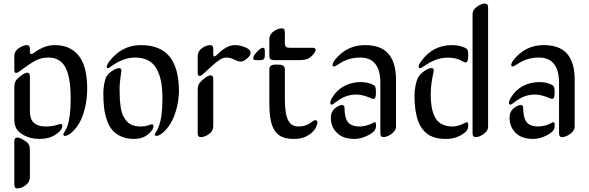

<svg xmlns="http://www.w3.org/2000/svg" viewBox="-20 -770 3327 1085"><path d="M175.8 -474.1Q231.9 -515.1 290 -515.1Q377 -515.1 424.8 -455.3Q472.7 -395.5 472.7 -269Q472.7 -221.2 462.9 -172.9Q453.1 -124.5 436 -89.8Q418 -52.7 391.4 -27.3Q364.7 -2 348.1 -2Q337.9 -2 337.9 -11.2Q337.9 -14.2 341.1 -18.8Q344.2 -23.4 350.1 -33.7Q356 -43.9 360.8 -57.1Q379.4 -109.4 379.4 -211.9Q379.4 -256.3 375.7 -291Q372.1 -325.7 363.3 -355.2Q354.5 -384.8 340.3 -404.1Q326.2 -423.3 304.4 -434.1Q282.7 -444.8 253.9 -444.8Q214.4 -444.8 182.9 -428.7Q151.4 -412.6 95.2 -370.1Q79.6 -357.9 70.8 -357.9Q61 -357.9 61 -373.5V-455.6Q61 -480.5 86.4 -497.8Q111.8 -515.1 131.8 -515.1Q148.9 -515.1 148.9 -494.1V-481.9Q148.9 -464.4 156.7 -464.4Q163.1 -464.4 175.8 -474.1ZM179.2 -69.8Q201.2 -55.2 238.8 -55.2Q271 -55.2 296.1 -62.5Q321.3 -69.8 321.8 -69.8Q332 -69.8 332 -59.1Q332 -33.7 294.4 -9.3Q256.8 15.1 204.1 15.1Q149.4 15.1 107.9 -9.8Q82.5 -24.9 71.8 -44.9Q61 -64.9 61 -96.2V-277.8Q61 -305.7 74.2 -320.3Q87.4 -335.4 105.5 -347.4Q123.5 -359.4 133.8 -359.4Q148.9 -359.4 148.9 -338.4V-143.1Q148.9 -89.8 179.2 -69.8ZM148.9 76.7V231.9Q148.9 258.8 124.8 276.9Q100.6 294.9 78.1 294.9Q61 294.9 61 273.9V29.3Q61 7.3 78.1 7.3Q97.7 7.3 132.8 34.7Q148.9 46.9 148.9 76.7Z M774.9 -515.1Q886.2 -515.1 938.7 -449.5Q991.2 -383.8 991.2 -255.9Q991.2 -216.3 981.2 -171.1Q971.2 -126 954.1 -90.8Q935.5 -53.7 908.7 -27.8Q881.8 -2 865.2 -2Q855 -2 855 -11.2Q855 -14.2 858.4 -19Q861.8 -23.9 867.7 -33.9Q873.5 -43.9 877.9 -57.1Q897.9 -111.8 897.9 -211.9Q897.9 -267.1 890.4 -307.9Q882.8 -348.6 865.5 -380.4Q848.1 -412.1 817.4 -428.5Q786.6 -444.8 742.2 -444.8Q680.7 -444.8 615.2 -399.9Q612.8 -397.9 607.9 -394.8Q603 -391.6 600.3 -389.6Q597.7 -387.7 594.7 -386.2Q591.8 -384.8 589.8 -384.8Q583 -384.8 583 -393.1Q583 -398.4 588.6 -408.7Q594.2 -418.9 598.1 -423.8Q669.4 -515.1 774.9 -515.1ZM655.8 -269.5Q655.8 -235.4 657.2 -210.9Q658.7 -186.5 662.8 -160.2Q667 -133.8 675.5 -116.2Q684.1 -98.6 697 -84Q710 -69.3 730 -62.3Q750 -55.2 776.9 -55.2Q799.8 -55.2 817.1 -61.5Q834.5 -67.9 836.9 -67.9Q847.2 -67.9 847.2 -57.1Q847.2 -35.2 815.7 -10Q784.2 15.1 738.3 15.1Q695.8 15.1 664.3 1Q632.8 -13.2 613.8 -36.1Q594.7 -59.1 583.3 -93.8Q571.8 -128.4 567.9 -163.6Q564 -198.7 564 -243.2Q564 -268.1 568.8 -295.7Q573.7 -323.2 582 -337.9Q592.3 -355.5 615 -370.1Q637.7 -384.8 653.8 -384.8Q666 -384.8 666 -370.1Q666 -367.7 660.9 -332.5Q655.8 -297.4 655.8 -269.5Z M1097.2 -16.1V-262.2Q1097.2 -289.6 1110.4 -304.2Q1123.5 -319.3 1141.6 -331.8Q1159.7 -344.2 1169.9 -344.2Q1185.1 -344.2 1185.1 -323.2V-56.6Q1185.1 -29.8 1161.1 -12.5Q1137.2 4.9 1114.3 4.9Q1097.2 4.9 1097.2 -16.1ZM1307.1 -515.1Q1335 -515.1 1365.5 -502.9Q1396 -490.7 1396 -471.2Q1396 -455.6 1375.5 -438.7Q1355 -421.9 1339.4 -421.9Q1326.2 -421.9 1302.2 -434.1Q1279.8 -444.8 1261.2 -444.8Q1249.5 -444.8 1238.8 -441.2Q1228 -437.5 1213.9 -427Q1199.7 -416.5 1190.7 -408.9Q1181.6 -401.4 1159.9 -381.1Q1138.2 -360.8 1126 -350.1Q1115.2 -340.8 1107.9 -340.8Q1097.2 -340.8 1097.2 -358.9V-453.6Q1097.2 -480 1121.3 -497.6Q1145.5 -515.1 1168 -515.1Q1185.1 -515.1 1185.1 -494.1V-466.8Q1185.1 -451.2 1191.9 -451.2Q1197.3 -451.2 1209 -462.9Q1261.2 -515.1 1307.1 -515.1Z M1589.8 -377.9V-207Q1589.8 -165 1594.7 -136Q1599.6 -106.9 1609.1 -88.9Q1618.7 -70.8 1633.1 -63Q1647.5 -55.2 1667 -55.2Q1689.9 -55.2 1705.3 -60.8Q1720.7 -66.4 1731 -73Q1741.2 -79.6 1748 -85.2Q1754.9 -90.8 1761.7 -90.8Q1768.1 -90.8 1771 -87.2Q1773.9 -83.5 1773.9 -77.6Q1773.9 -69.3 1767.3 -54Q1760.7 -38.6 1745.1 -23.2Q1729.5 -7.8 1703.9 3.7Q1678.2 15.1 1639.6 15.1Q1602.1 15.1 1575.9 4.4Q1549.8 -6.3 1533.2 -30.5Q1516.6 -54.7 1509.3 -93.5Q1502 -132.3 1502 -189V-377.9Q1502 -388.7 1506.6 -394.3Q1511.2 -399.9 1518.3 -402.3Q1525.4 -404.8 1533 -404.8Q1540.5 -404.8 1546.4 -404.8Q1555.2 -404.8 1563.2 -404.1Q1571.3 -403.3 1577.1 -400.6Q1583 -397.9 1586.4 -392.6Q1589.8 -387.2 1589.8 -377.9ZM1476.6 -483.9V-456.1Q1476.6 -443.8 1471.2 -437Q1465.8 -430.2 1450.7 -430.2H1427.7Q1410.6 -430.2 1410.6 -440.9Q1410.6 -454.1 1431.9 -477.1Q1453.1 -500 1465.8 -500Q1476.6 -500 1476.6 -483.9ZM1589.8 -588.9V-525.9Q1589.8 -510.7 1596.7 -505.4Q1603.5 -500 1615.7 -500H1746.6Q1763.7 -500 1763.7 -488.8Q1763.7 -477.1 1747.3 -459.5Q1731 -441.9 1714.8 -436Q1699.2 -430.2 1658.7 -430.2H1527.8Q1515.6 -430.2 1508.8 -435.5Q1502 -440.9 1502 -456.1V-548.3Q1502 -575.2 1525.9 -592.5Q1549.8 -609.9 1572.8 -609.9Q1589.8 -609.9 1589.8 -588.9Z M2042.5 -515.1Q2083.5 -515.1 2116.2 -504.4Q2148.9 -493.7 2171.4 -470Q2193.8 -446.3 2205.8 -408.9Q2217.8 -371.6 2217.8 -318.8V-54.2Q2217.8 -42 2210.2 -31.2Q2202.6 -20.5 2191.7 -12.5Q2180.7 -4.4 2168.2 0.2Q2155.8 4.9 2146.5 4.9Q2129.4 4.9 2129.4 -16.1V-300.8Q2129.4 -444.8 2015.1 -444.8Q1948.7 -444.8 1894.5 -408.2Q1873 -394 1866.7 -394Q1859.4 -394 1859.4 -401.9Q1859.4 -415.5 1874.5 -434.1Q1940.9 -515.1 2042.5 -515.1ZM2092.3 -27.3Q2071.8 -8.8 2041.5 3.2Q2011.2 15.1 1983.4 15.1Q1918.5 15.1 1884 -19.3Q1849.6 -53.7 1849.6 -104Q1849.6 -140.1 1874.5 -159.2Q1897 -176.8 1913.6 -176.8Q1918.9 -176.8 1922.9 -172.9Q1926.8 -168.9 1926.8 -161.1Q1926.8 -105.5 1945.8 -80.3Q1964.8 -55.2 2013.7 -55.2Q2028.3 -55.2 2049.3 -60.3Q2070.3 -65.4 2085 -74.2Q2093.8 -79.6 2098.1 -79.6Q2105 -79.6 2105 -61.5Q2105 -39.1 2092.3 -27.3ZM2088.4 -291Q2097.7 -286.1 2101.1 -278.1Q2104.5 -270 2104.5 -248Q2104.5 -228.5 2101.3 -220Q2098.1 -211.4 2089.8 -211.4Q2084.5 -211.4 2074.7 -215.8Q2028.8 -235.8 1991.7 -235.8Q1931.6 -235.8 1877.4 -192.4Q1860.4 -178.7 1854.5 -178.7Q1846.7 -178.7 1846.7 -187.5Q1846.7 -201.2 1856.4 -217.3Q1882.3 -260.7 1924.6 -283.4Q1966.8 -306.2 2018.6 -306.2Q2058.1 -306.2 2088.4 -291Z M2650.4 -16.1V-687Q2650.4 -706.1 2659.2 -716.8Q2671.9 -731.4 2689.2 -740.7Q2706.5 -750 2721.2 -750Q2738.3 -750 2738.3 -729V-58.1Q2738.3 -39.6 2729.5 -27.8Q2716.8 -13.2 2699.5 -4.2Q2682.1 4.9 2667.5 4.9Q2650.4 4.9 2650.4 -16.1ZM2608.9 -76.2Q2615.7 -79.6 2617.7 -79.6Q2626 -79.6 2626 -62Q2626 -38.1 2612.8 -25.9Q2565.4 15.1 2501.5 15.1Q2480.5 15.1 2462.6 12.7Q2444.8 10.3 2426 3.4Q2407.2 -3.4 2392.6 -14.6Q2377.9 -25.9 2364.3 -44.7Q2350.6 -63.5 2341.8 -88.4Q2333 -113.3 2327.6 -148.7Q2322.3 -184.1 2322.3 -228Q2322.3 -258.8 2328.9 -290Q2335.4 -321.3 2345.2 -336.4Q2357.9 -355.5 2380.6 -370.4Q2403.3 -385.3 2419.4 -385.3Q2431.2 -385.3 2431.2 -370.6Q2431.2 -367.2 2427 -349.1Q2422.9 -331.1 2418.5 -300.5Q2414.1 -270 2414.1 -236.8Q2414.1 -144 2442.9 -99.6Q2471.7 -55.2 2538.6 -55.2Q2569.8 -55.2 2608.9 -76.2ZM2597.7 -421.9Q2559.6 -444.3 2513.2 -444.3Q2477.1 -444.3 2445.8 -433.1Q2414.6 -421.9 2378.4 -397.9Q2358.4 -384.8 2354.5 -384.8Q2346.2 -384.8 2346.2 -394Q2346.2 -406.2 2360.4 -423.8Q2424.8 -515.1 2535.2 -515.1Q2573.2 -515.1 2605.5 -501Q2617.7 -495.6 2621.8 -488.3Q2626 -481 2626 -457.5Q2626 -417 2611.3 -417Q2606.4 -417 2597.7 -421.9Z M3052.2 -515.1Q3093.3 -515.1 3126 -504.4Q3158.7 -493.7 3181.2 -470Q3203.6 -446.3 3215.6 -408.9Q3227.5 -371.6 3227.5 -318.8V-54.2Q3227.5 -42 3220 -31.2Q3212.4 -20.5 3201.4 -12.5Q3190.4 -4.4 3178 0.2Q3165.5 4.9 3156.2 4.9Q3139.2 4.9 3139.2 -16.1V-300.8Q3139.2 -444.8 3024.9 -444.8Q2958.5 -444.8 2904.3 -408.2Q2882.8 -394 2876.5 -394Q2869.1 -394 2869.1 -401.9Q2869.1 -415.5 2884.3 -434.1Q2950.7 -515.1 3052.2 -515.1ZM3102.1 -27.3Q3081.5 -8.8 3051.3 3.2Q3021 15.1 2993.2 15.1Q2928.2 15.1 2893.8 -19.3Q2859.4 -53.7 2859.4 -104Q2859.4 -140.1 2884.3 -159.2Q2906.7 -176.8 2923.3 -176.8Q2928.7 -176.8 2932.6 -172.9Q2936.5 -168.9 2936.5 -161.1Q2936.5 -105.5 2955.6 -80.3Q2974.6 -55.2 3023.4 -55.2Q3038.1 -55.2 3059.1 -60.3Q3080.1 -65.4 3094.7 -74.2Q3103.5 -79.6 3107.9 -79.6Q3114.7 -79.6 3114.7 -61.5Q3114.7 -39.1 3102.1 -27.3ZM3098.1 -291Q3107.4 -286.1 3110.8 -278.1Q3114.3 -270 3114.3 -248Q3114.3 -228.5 3111.1 -220Q3107.9 -211.4 3099.6 -211.4Q3094.2 -211.4 3084.5 -215.8Q3038.6 -235.8 3001.5 -235.8Q2941.4 -235.8 2887.2 -192.4Q2870.1 -178.7 2864.3 -178.7Q2856.4 -178.7 2856.4 -187.5Q2856.4 -201.2 2866.2 -217.3Q2892.1 -260.7 2934.3 -283.4Q2976.6 -306.2 3028.3 -306.2Q3067.9 -306.2 3098.1 -291Z"/></svg>

Font: SirinStencil
Style: Regular
Weight: 400
Designer: Olga Karpushina (okarpush@gmail.com)
Foundry: Cyreal (www.cyreal.org)
Version: Version 1.002